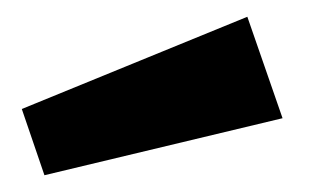

<svg xmlns="http://www.w3.org/2000/svg" viewBox="-20 -774 370 229"><path d="M317 -633 33 -565 6 -644 275 -754Z"/></svg>

Font: Morrison Black
Style: Regular
Weight: 900
Designer: Pablo Impallari, Rodrigo Fuenzalida (Modified by Dan O. Williams)
Version: Version 0.03;June 6, 2019;FontCreator 11.5.0.2425 64-bit; tt